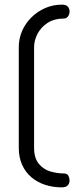

<svg xmlns="http://www.w3.org/2000/svg" viewBox="-20 -788 338 828"><path d="M247 20Q208 20 174.5 9Q141 -2 115.5 -23.5Q90 -45 75.5 -77Q61 -109 61 -151V-584Q61 -622 75.5 -655Q90 -688 116 -713.5Q142 -739 175.5 -753.5Q209 -768 248 -768Q265 -768 272.5 -759.5Q280 -751 280 -739Q280 -726 273 -717Q266 -708 255 -708Q214 -708 185.5 -689.5Q157 -671 142 -642.5Q127 -614 127 -584V-151Q127 -106 147.5 -81.5Q168 -57 197.5 -48.5Q227 -40 255 -40Q270 -40 275 -30Q280 -20 280 -10Q280 3 272 11.5Q264 20 247 20Z"/></svg>

Font: Dosis ExtraLight
Style: Regular
Weight: 400
Version: Version 3.001; ttfautohint (v1.8.2)